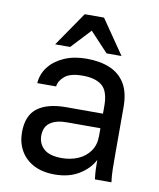

<svg xmlns="http://www.w3.org/2000/svg" viewBox="-84 -807 733 883"><g transform="rotate(10 282.5 -365.0)"><path d="M231 10Q173 10 132.5 -11.5Q92 -33 71 -70.5Q50 -108 50 -155Q50 -234 96.5 -269Q143 -304 230 -304H402V-340Q402 -408 371.5 -434Q341 -460 280 -460Q223 -460 197 -438.5Q171 -417 168 -390H80Q83 -433 109 -466.5Q135 -500 180 -520Q225 -540 285 -540Q348 -540 394 -520.5Q440 -501 465 -459.5Q490 -418 490 -350V-135Q490 -93 490.5 -61.5Q491 -30 495 0H418Q415 -23 414 -43.5Q413 -64 413 -90Q392 -48 345 -19Q298 10 231 10ZM250 -70Q292 -70 326.5 -85Q361 -100 381.5 -129Q402 -158 402 -200V-236H245Q196 -236 168 -216.5Q140 -197 140 -155Q140 -118 166.5 -94Q193 -70 250 -70ZM130 -580 240 -740H330L440 -580H370L285 -671L200 -580Z"/></g></svg>

Font: Golos Text
Style: Regular
Weight: 400
Designer: A.Korolkova, Vitaly Kuzmin
Foundry: ParaType Ltd
Version: Version 2.004